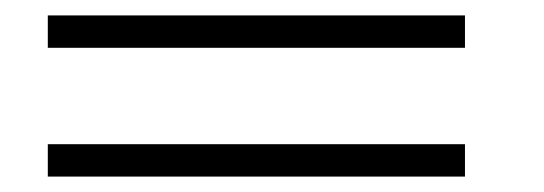

<svg xmlns="http://www.w3.org/2000/svg" viewBox="-20 -562 706 249"><path d="M42 -375H583V-333H42ZM42 -542H583V-500H42Z"/></svg>

Font: okolaks
Style: Bold
Weight: 600
Width: 8
Version: Version 000.6.0